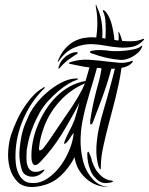

<svg xmlns="http://www.w3.org/2000/svg" viewBox="-20 -771 615 792"><path d="M385 -425Q387 -430 391 -447.5Q395 -465 399 -489Q394 -490 389.5 -490.5Q385 -491 380 -491Q366 -440 350 -388.5Q334 -337 323 -285Q314 -246 312.5 -201.5Q311 -157 321 -114Q331 -69 358.5 -36.5Q386 -4 421 -1Q424 -1 426 -0.5Q428 0 426 0H422Q401 0 380 -7.5Q359 -15 341 -29.5Q323 -44 309.5 -64Q296 -84 290 -110Q288 -118 288 -123Q260 -70 220.5 -37.5Q181 -5 121 0Q76 3 52.5 -21Q29 -45 20 -79Q11 -113 14 -150.5Q17 -188 25 -212Q36 -246 51 -277.5Q66 -309 83.5 -334.5Q101 -360 119 -378.5Q137 -397 155 -407Q156 -409 159.5 -410.5Q163 -412 164 -411Q166 -410 163 -406.5Q160 -403 159 -403Q106 -349 76 -279.5Q46 -210 44 -138Q43 -120 45 -99Q47 -78 54.5 -59.5Q62 -41 76 -28.5Q90 -16 114 -16Q148 -15 178.5 -36.5Q209 -58 231.5 -89.5Q254 -121 268 -157Q282 -193 284 -223Q277 -215 272 -206.5Q267 -198 259 -188Q258 -186 253 -181.5Q248 -177 245 -178Q243 -179 247 -189.5Q251 -200 257 -212.5Q263 -225 269 -236.5Q275 -248 277 -252Q288 -275 294 -298Q300 -321 308 -348Q272 -278 234 -216.5Q196 -155 147 -104Q116 -71 110 -114Q108 -148 115 -185Q122 -222 136 -255Q149 -287 168 -317Q187 -347 212 -372Q237 -397 267.5 -414Q298 -431 333 -437L349 -493Q328 -495 308 -499.5Q288 -504 271 -507Q265 -507 265 -511Q265 -513 268 -514Q271 -515 274 -516Q310 -527 348 -524.5Q386 -522 424 -517Q448 -514 473 -512Q498 -510 525 -520Q527 -521 527.5 -519Q528 -517 527 -515Q512 -496 481 -491Q477 -460 470.5 -429Q464 -398 457 -369.5Q450 -341 443.5 -317Q437 -293 433 -277Q419 -225 407.5 -173.5Q396 -122 396 -86Q396 -73 395 -73Q393 -71 390.5 -76Q388 -81 386 -86Q376 -122 377.5 -160.5Q379 -199 387.5 -239.5Q396 -280 408.5 -321.5Q421 -363 432 -404Q437 -424 443 -445Q449 -466 454 -488Q450 -488 446.5 -487.5Q443 -487 439 -487Q425 -433 405.5 -379Q386 -325 367 -277Q366 -272 362 -264Q358 -256 353 -258Q352 -258 352 -267Q352 -276 353 -279Q355 -293 358.5 -312.5Q362 -332 366.5 -352Q371 -372 376 -391.5Q381 -411 385 -425ZM304 -445Q303 -445 301 -444Q299 -443 297 -442Q295 -441 293 -440Q280 -436 261 -424.5Q242 -413 221 -395.5Q200 -378 179.5 -355.5Q159 -333 144 -307Q129 -280 118.5 -254.5Q108 -229 102 -207.5Q96 -186 93.5 -171Q91 -156 90 -151Q89 -134 89 -117.5Q89 -101 93.5 -87.5Q98 -74 108 -67Q118 -60 138 -63Q140 -63 150.5 -67.5Q161 -72 163 -71Q164 -70 162 -67Q160 -64 156 -60.5Q152 -57 148.5 -54Q145 -51 144 -51Q135 -45 124 -43Q113 -41 102.5 -43Q92 -45 83 -51.5Q74 -58 70 -70Q59 -107 60 -142Q62 -177 69 -211.5Q76 -246 93 -281Q103 -308 124.5 -337Q146 -366 174 -390Q202 -414 232.5 -430Q263 -446 290 -447Q294 -447 298.5 -447Q303 -447 304 -445ZM379 -744Q394 -714 399 -681.5Q404 -649 402 -614L415 -612Q417 -647 415.5 -676Q414 -705 407 -719Q402 -729 406 -729Q407 -730 409.5 -728Q412 -726 414 -725Q431 -706 440 -673.5Q449 -641 452 -606L469 -604Q470 -611 469.5 -617.5Q469 -624 469 -632Q467 -637 467.5 -637.5Q468 -638 470 -638Q472 -638 474 -632Q477 -625 479.5 -617.5Q482 -610 484 -602Q507 -600 529 -601Q551 -602 571 -611Q572 -611 574 -610Q576 -609 571 -604Q551 -583 526 -578Q501 -573 473 -575Q445 -577 416 -582.5Q387 -588 359 -589Q324 -590 286.5 -574.5Q249 -559 221 -517Q220 -515 219 -516Q218 -517 219 -520Q231 -550 247.5 -569Q264 -588 283.5 -599Q303 -610 324 -614Q345 -618 366 -617Q373 -617 377 -616Q382 -650 381.5 -682Q381 -714 375 -744Q375 -751 375 -751Q377 -752 378 -748.5Q379 -745 379 -744ZM330 -427Q270 -401 227.5 -354.5Q185 -308 163 -251Q154 -227 148.5 -205.5Q143 -184 141 -160Q140 -148 147 -151Q154 -154 159 -160Q171 -175 181 -189.5Q191 -204 201.5 -219.5Q212 -235 223.5 -252.5Q235 -270 249 -290Q264 -311 277.5 -331.5Q291 -352 301.5 -370Q312 -388 319.5 -403Q327 -418 330 -427ZM476 -524Q448 -526 417.5 -533Q387 -540 361 -550Q359 -550 355 -552Q351 -554 351 -557Q351 -559 355 -560.5Q359 -562 361 -562Q374 -565 394 -564.5Q414 -564 427 -562Q438 -560 457 -560Q476 -560 496 -562Q516 -564 534 -568Q552 -572 561 -580Q565 -583 566 -582.5Q567 -582 566.5 -580Q566 -578 565 -575.5Q564 -573 564 -573Q558 -561 547 -551.5Q536 -542 523.5 -535.5Q511 -529 498.5 -526Q486 -523 476 -524ZM447 -23Q444 -21 442.5 -20.5Q441 -20 439 -19L437 -18Q428 -17 420 -16Q412 -15 404 -17Q396 -19 387.5 -24.5Q379 -30 369 -42Q360 -51 353 -68.5Q346 -86 343 -103Q340 -120 340 -133Q340 -146 344 -145Q345 -146 347.5 -141Q350 -136 352.5 -129.5Q355 -123 357 -116.5Q359 -110 359 -107Q365 -91 371.5 -78Q378 -65 388 -55Q412 -28 441 -26Q443 -26 445.5 -24.5Q448 -23 447 -23ZM257 -521Q249 -514 241 -506.5Q233 -499 226 -490Q221 -487 221 -489Q221 -494 222 -495Q222 -496 223 -497Q227 -511 233.5 -520Q240 -529 253 -540Q259 -544 266.5 -548Q274 -552 281.5 -554Q289 -556 294.5 -556Q300 -556 301 -553Q301 -550 294 -546Q287 -542 284 -540Z"/></svg>

Font: Akronim
Style: Regular
Weight: 400
Designer: Grzegorz Klimczewski
Foundry: Fonty.PL
Version: Version 1.002